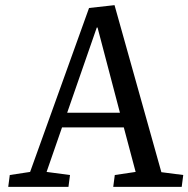

<svg xmlns="http://www.w3.org/2000/svg" viewBox="-20 -726 732 746"><path d="M425 -706 607 -57 692 -46 686 0H420L426 -46L507 -58L461 -231H221L161 -58L252 -46L246 0H12L18 -46L97 -58L326 -695ZM241 -288H446L359 -619H356Z"/></svg>

Font: Literata 12pt
Style: Italic
Weight: 400
Italic angle: -2°
Designer: Latin by Veronika Burian and Jose Scaglione. Greek by Irene Vlachou. Cyrillic by Vera Evstafieva
Foundry: TypeTogether
Version: Version 3.002